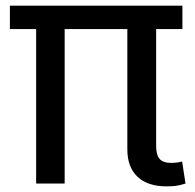

<svg xmlns="http://www.w3.org/2000/svg" viewBox="-20 -650 692 680"><path d="M431 -547H209V0H108V-547H15V-630H626V-547H533V-133Q533 -101 545.5 -87Q558 -73 587 -73Q593 -73 603.5 -74Q614 -75 625 -78L637 0Q615 7 601 8.5Q587 10 569 10Q503 10 467 -24Q431 -58 431 -121Z"/></svg>

Font: Mukta Vaani Medium
Style: Regular
Weight: 500
Designer: Noopur Datye, Girish Dalvi, Yashodeep Gholap, Pallavi Karambelkar
Foundry: Ek Type
Version: Version 2.538;PS 1.000;hotconv 16.6.51;makeotf.lib2.5.65220;